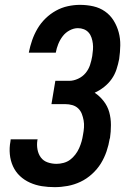

<svg xmlns="http://www.w3.org/2000/svg" viewBox="-20 -763 540 791"><path d="M205 8Q178 8 152.5 4Q127 0 103.5 -10.5Q80 -21 62 -38Q44 -55 33.5 -78Q23 -101 20.5 -127.5Q18 -154 23 -180L24 -189H135L134 -185Q131 -166 134.5 -147Q138 -128 148.5 -114Q159 -100 176.5 -94Q194 -88 213 -88Q227 -88 242 -92Q257 -96 269 -105Q281 -114 290.5 -126.5Q300 -139 306 -152.5Q312 -166 316 -180Q320 -194 322 -208Q325 -223 326 -238Q327 -253 324.5 -267Q322 -281 317 -294Q312 -307 302 -316.5Q292 -326 278 -330Q264 -334 249 -334H192L208 -430H265Q283 -430 301.5 -438.5Q320 -447 332.5 -462Q345 -477 351 -495.5Q357 -514 360 -532Q362 -545 363 -558Q364 -571 362.5 -583.5Q361 -596 357 -608Q353 -620 345 -629Q337 -638 325.5 -642.5Q314 -647 301 -647Q284 -647 267 -638Q250 -629 238.5 -614Q227 -599 220 -581.5Q213 -564 210 -547V-546H99V-548Q104 -573 112.5 -597.5Q121 -622 134.5 -645Q148 -668 167.5 -687Q187 -706 210.5 -719Q234 -732 259.5 -737.5Q285 -743 309 -743Q338 -743 364.5 -737Q391 -731 412.5 -716Q434 -701 448 -678.5Q462 -656 469 -630Q476 -604 475.5 -576Q475 -548 471 -520Q467 -499 460 -477.5Q453 -456 440 -437.5Q427 -419 408.5 -404.5Q390 -390 370 -381Q391 -367 407 -346.5Q423 -326 430 -301Q437 -276 437 -248Q437 -220 433 -193L432 -192Q428 -166 419 -139.5Q410 -113 395.5 -89.5Q381 -66 359 -46Q337 -26 311.5 -14Q286 -2 259 3Q232 8 205 8Z"/></svg>

Font: Iosevka Oblique
Style: Bold
Weight: 700
Italic angle: -9°
Monospace: yes
Designer: Belleve Invis
Foundry: Belleve Invis
Version: Version 32.5.0; ttfautohint (v1.8.4)